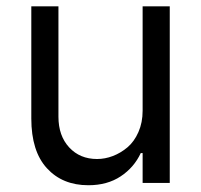

<svg xmlns="http://www.w3.org/2000/svg" viewBox="-20 -565 621 593"><path d="M420.5 -223Q420.5 -186.4 407.5 -157Q394.5 -127.5 373.6 -109.9Q352.6 -92.3 328.5 -83.1Q304.3 -73.9 279.8 -73.9Q226.9 -73.9 193.7 -109.7Q160.5 -145.6 160.5 -204.5V-545.5H76.7V-198.9Q76.7 -98 124.8 -45.5Q172.9 7.1 252.8 7.1Q311.4 7.1 352.8 -20.4Q394.2 -47.9 414.8 -92.3H420.5V0H504.3V-545.5H420.5Z"/></svg>

Font: Inter-Regular
Style: Regular
Weight: 500
Designer: Rasmus Andersson
Foundry: rsms
Version: ""